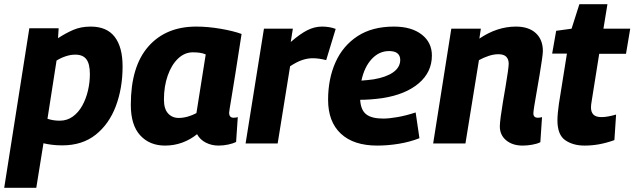

<svg xmlns="http://www.w3.org/2000/svg" viewBox="-48 -680 3007 910"><path d="M-28 210 91 -546H230L227 -499Q262 -522 298.5 -538Q335 -554 382 -554Q458 -554 495.5 -505.5Q533 -457 533 -365Q533 -262 501 -177Q469 -92 405.5 -41.5Q342 9 247 9Q220 9 197 6Q174 3 158 -1L124 210ZM235 -108Q270 -108 297 -127.5Q324 -147 342 -179.5Q360 -212 369 -251Q378 -290 378 -329Q378 -377 361.5 -399Q345 -421 309 -421Q287 -421 264 -413.5Q241 -406 220 -393L177 -117Q189 -113 203.5 -110.5Q218 -108 235 -108Z M988 10Q955 10 927.5 -4Q900 -18 886 -44Q854 -18 815.5 -4Q777 10 734 10Q661 10 616.5 -38.5Q572 -87 572 -183Q572 -365 655 -459.5Q738 -554 882 -554Q938 -554 998.5 -543.5Q1059 -533 1097 -519Q1079 -403 1067.5 -330.5Q1056 -258 1049.5 -219.5Q1043 -181 1040.5 -165Q1038 -149 1038 -146Q1038 -122 1059 -122Q1071 -122 1079 -125L1071 -7Q1057 0 1034 5Q1011 10 988 10ZM883 -144 927 -422Q914 -428 898.5 -430Q883 -432 866 -432Q827 -432 796 -402.5Q765 -373 747 -322Q729 -271 729 -208Q729 -164 748.5 -142.5Q768 -121 799 -121Q820 -121 842.5 -127.5Q865 -134 883 -144Z M1340 -544 1330 -481Q1375 -520 1409 -537Q1443 -554 1478 -554Q1514 -554 1543 -543L1498 -395Q1464 -404 1434 -404Q1410 -404 1384.5 -395.5Q1359 -387 1327 -366L1268 0H1116L1203 -544Z M1940 -25Q1894 -7 1842 1.5Q1790 10 1740 10Q1628 10 1567.5 -46.5Q1507 -103 1507 -207Q1507 -306 1542 -384.5Q1577 -463 1646.5 -508.5Q1716 -554 1819 -554Q1902 -554 1950.5 -516.5Q1999 -479 1999 -417Q1999 -338 1936.5 -285Q1874 -232 1765 -215Q1708 -207 1659 -207Q1662 -158 1688 -138Q1714 -118 1768 -118Q1796 -118 1836 -125Q1876 -132 1922 -147ZM1796 -438Q1749 -438 1714 -400.5Q1679 -363 1665 -298Q1679 -299 1694 -300.5Q1709 -302 1723 -304Q1782 -314 1815 -337Q1848 -360 1849 -395Q1849 -438 1796 -438Z M2091 -544H2231L2224 -497Q2308 -554 2397 -554Q2458 -554 2491.5 -523Q2525 -492 2525 -438Q2525 -427 2520.5 -396Q2516 -365 2509.5 -325.5Q2503 -286 2496 -247Q2489 -208 2484.5 -179.5Q2480 -151 2480 -143Q2480 -122 2501 -122Q2512 -122 2521 -125L2513 -6Q2497 2 2473.5 6Q2450 10 2429 10Q2381 10 2351 -15Q2321 -40 2321 -81Q2321 -95 2325 -126Q2329 -157 2335.5 -195.5Q2342 -234 2348.5 -272Q2355 -310 2359 -339Q2363 -368 2363 -378Q2363 -399 2351.5 -411Q2340 -423 2314 -423Q2292 -423 2268 -415Q2244 -407 2222 -395L2158 0H2005Z M2872 -137 2864 -16Q2828 -3 2793.5 3.5Q2759 10 2722 10Q2668 10 2631 -15.5Q2594 -41 2594 -110Q2594 -125 2596 -146.5Q2598 -168 2601 -188L2639 -426H2569L2588 -534L2661 -544L2698 -660H2831L2812 -544H2939L2919 -425H2792L2756 -199Q2753 -182 2753 -171Q2753 -149 2764.5 -137Q2776 -125 2803 -125Q2817 -125 2834 -128Q2851 -131 2872 -137Z"/></svg>

Font: Georama
Style: Bold Italic
Weight: 700
Italic angle: -9°
Designer: Jean-Baptiste Levee
Foundry: Production Type
Version: Version 1.000